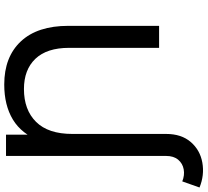

<svg xmlns="http://www.w3.org/2000/svg" viewBox="-80 -692 949 878"><g transform="rotate(-90 394.0 -253.5)"><path d="M119.4 32.3V-700H216.6V-529.1L188 -545Q220 -628.6 285.4 -668.4Q350.9 -708.1 446.1 -708.1Q572.1 -708.1 643.2 -632.2Q714.3 -556.3 714.3 -415.1V0H613.7V-411.6Q613.7 -513.1 563.7 -565.6Q513.7 -618 425.4 -618Q330.1 -618 275.1 -562.5Q220 -507 220 -396.7V32.3Q220 102.1 183 144.9Q146 187.7 88.8 197.8Q31.6 207.9 -24.9 184.9L3 106Q30.9 117.4 57.8 112.6Q84.7 107.9 102.1 87.3Q119.4 66.7 119.4 32.3Z"/></g></svg>

Font: iiserrat Thin
Style: Regular
Weight: 100
Designer: Akira Ohta
Foundry: Akira Ohta
Version: Version 1.200;Glyphs 3.3.1 (3343)